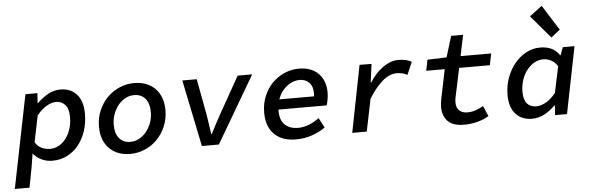

<svg xmlns="http://www.w3.org/2000/svg" viewBox="-71 -1009 4328 1407"><g transform="rotate(-5 2093.0 -306.0)"><path d="M-14 194 124 -491H212L207 -418H210Q248 -455 290.5 -479Q333 -503 382 -503Q457 -503 501.5 -453.5Q546 -404 546 -310Q546 -243 526.5 -184Q507 -125 472 -81.5Q437 -38 388 -13Q339 12 279 12Q236 12 199.5 -5.5Q163 -23 140 -52H138L122 48L94 194ZM269 -76Q304 -76 334.5 -93Q365 -110 387.5 -140Q410 -170 422.5 -210Q435 -250 435 -296Q435 -357 409 -386Q383 -415 341 -415Q309 -415 271.5 -393Q234 -371 200 -328L160 -134Q180 -102 209.5 -89Q239 -76 269 -76Z M852 12Q802 12 763 -3.5Q724 -19 696.5 -47.5Q669 -76 654.5 -116Q640 -156 640 -205Q640 -271 663.5 -325.5Q687 -380 726 -419.5Q765 -459 816.5 -481Q868 -503 924 -503Q973 -503 1012.5 -487.5Q1052 -472 1079.5 -443.5Q1107 -415 1121.5 -375Q1136 -335 1136 -286Q1136 -221 1112.5 -166Q1089 -111 1050 -71.5Q1011 -32 959.5 -10Q908 12 852 12ZM860 -76Q893 -76 923 -91.5Q953 -107 976.5 -135Q1000 -163 1014 -200.5Q1028 -238 1028 -282Q1028 -345 998.5 -380Q969 -415 916 -415Q883 -415 853 -399.5Q823 -384 800 -356Q777 -328 763 -290.5Q749 -253 749 -210Q749 -147 778.5 -111.5Q808 -76 860 -76Z M1379 0 1278 -491H1384L1433 -228Q1439 -191 1444.5 -154Q1450 -117 1455 -81H1459Q1476 -116 1496 -153Q1516 -190 1537 -228L1685 -491H1792L1504 0Z M2069 12Q2021 12 1982 -1.5Q1943 -15 1914.5 -42Q1886 -69 1870.5 -109Q1855 -149 1855 -203Q1855 -269 1878 -324.5Q1901 -380 1940 -419.5Q1979 -459 2030 -481Q2081 -503 2137 -503Q2183 -503 2219.5 -489Q2256 -475 2280.5 -449.5Q2305 -424 2318 -389Q2331 -354 2331 -312Q2331 -283 2325.5 -255.5Q2320 -228 2316 -217H1961V-208Q1961 -137 1998 -104Q2035 -71 2092 -71Q2137 -71 2176 -87.5Q2215 -104 2249 -129L2287 -57Q2246 -27 2190 -7.5Q2134 12 2069 12ZM2133 -420Q2110 -420 2086.5 -411.5Q2063 -403 2041.5 -386.5Q2020 -370 2002.5 -346Q1985 -322 1974 -291H2229Q2230 -297 2230.5 -303Q2231 -309 2231 -315Q2231 -365 2204.5 -392.5Q2178 -420 2133 -420Z M2485 0 2582 -492 2670 -491 2652 -356H2656Q2676 -388 2700.5 -415Q2725 -442 2752 -461.5Q2779 -481 2808 -492Q2837 -503 2867 -503Q2899 -503 2924 -497Q2949 -491 2965 -480L2925 -388Q2891 -407 2847 -407Q2793 -407 2740 -360.5Q2687 -314 2640 -236L2592 0Z M3308 12Q3225 12 3187.5 -27.5Q3150 -67 3150 -132Q3150 -148 3152 -163Q3154 -178 3158 -197L3201 -406H3065L3081 -486L3222 -491L3269 -645H3357L3325 -491H3550L3533 -406H3307L3263 -198Q3260 -184 3259 -175Q3258 -166 3258 -157Q3258 -115 3280.5 -95.5Q3303 -76 3339 -76Q3373 -76 3403 -87Q3433 -98 3457 -112L3490 -36Q3458 -15 3410 -1.5Q3362 12 3308 12Z M3808 12Q3733 12 3688 -36.5Q3643 -85 3643 -177Q3643 -244 3664.5 -303Q3686 -362 3722.5 -406.5Q3759 -451 3807.5 -477Q3856 -503 3910 -503Q3961 -503 3997 -484.5Q4033 -466 4052 -434H4056L4077 -491H4163L4065 0H3977L3982 -71H3978Q3941 -33 3897 -10.5Q3853 12 3808 12ZM3845 -76Q3879 -76 3917 -97Q3955 -118 3990 -162L4031 -355Q4011 -387 3983 -401Q3955 -415 3927 -415Q3891 -415 3859.5 -397Q3828 -379 3804.5 -348.5Q3781 -318 3767.5 -277.5Q3754 -237 3754 -192Q3754 -132 3778.5 -104Q3803 -76 3845 -76ZM4000 -569 3857 -737 3949 -806 4066 -621Z"/></g></svg>

Font: Source Code Pro Semibold
Style: Italic
Weight: 600
Italic angle: -11°
Monospace: yes
Designer: Paul D. Hunt, Teo Tuominen
Foundry: Adobe Systems Incorporated
Version: Version 1.050;PS 1.000;hotconv 16.6.51;makeotf.lib2.5.65220